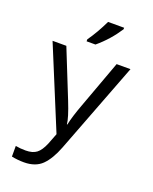

<svg xmlns="http://www.w3.org/2000/svg" viewBox="-180 -864 959 1202"><g transform="rotate(20 300.0 -263.0)"><path d="M40 -536.1H131.8L259.8 -216.8Q299.8 -116.7 303.2 -75.2H306.2Q317.4 -129.9 350.1 -217.8L466.8 -536.1H559.1L327.1 69.8Q294.4 154.8 251 197.5Q207.5 240.2 130.9 240.2Q88.9 240.2 48.8 231.9V161.1Q79.1 167 115.2 167Q162.1 167 188.2 147Q214.4 127 234.9 78.1L263.2 4.9ZM241.2 -619.1Q287.1 -684.1 326.2 -766.1H433.1V-755.9Q378.4 -671.4 300.3 -606H241.2Z"/></g></svg>

Font: Noto Mono
Style: Regular
Weight: 400
Designer: Monotype Design Team
Foundry: Monotype Imaging Inc.
Version: Version 1.00